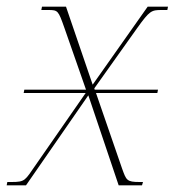

<svg xmlns="http://www.w3.org/2000/svg" viewBox="-44 -556 524 576"><path d="M-24 0H34L221 -270L312 0H382L385 -10H375C336 -10 335 -15 322 -51L244 -277H428L430 -287H240L239 -291L367 -471C405 -524 410 -526 441 -526H458L460 -536H399L234 -302L154 -536H82L80 -526H101C130 -526 131 -524 149 -473L214 -287H29L27 -277H213L63 -61C31 -15 32 -10 -9 -10H-22Z"/></svg>

Font: Noto Serif Display Thin
Style: Italic
Weight: 100
Italic angle: -12°
Designer: Monotype Design Team
Foundry: Monotype Imaging Inc.
Version: Version 2.009